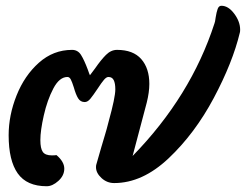

<svg xmlns="http://www.w3.org/2000/svg" viewBox="-20 -635 853 666"><path d="M376 0Q351 0 332 -17.5Q313 -35 313 -55Q313 -61 314 -64L331 -123Q337 -144 343.5 -165Q350 -186 357 -214Q380 -297 380 -325Q380 -346 374.5 -357Q369 -368 356 -368Q349 -368 340.5 -358Q332 -348 319 -328Q303 -304 293.5 -292.5Q284 -281 274 -281Q259 -281 251 -294Q243 -307 236 -332Q230 -351 225.5 -359.5Q221 -368 214 -368Q186 -368 165 -328Q144 -288 132 -235Q120 -182 120 -149Q120 -120 128.5 -108Q137 -96 160 -96Q170 -96 176 -97Q203 -74 203 -50Q203 -26 182.5 -7.5Q162 11 142 11Q73 11 41.5 -33.5Q10 -78 10 -166Q10 -235 37.5 -304Q65 -373 115 -417.5Q165 -462 230 -462Q250 -462 261 -444.5Q272 -427 284 -395Q291 -375 292 -374L310 -398Q330 -427 347.5 -444.5Q365 -462 386 -462Q442 -462 470 -430Q498 -398 498 -344Q498 -315 489 -279L440 -94Q642 -301 724 -554Q726 -558 728 -574Q731 -593 735 -604Q739 -615 748 -615Q772 -615 792.5 -587.5Q813 -560 813 -532Q813 -525 812 -522Q787 -418 721.5 -295Q656 -172 565 -86Q474 0 376 0Z"/></svg>

Font: Sriracha
Style: Regular
Weight: 400
Designer: Suppakit Chalermlarp
Version: Version 1.002g